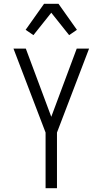

<svg xmlns="http://www.w3.org/2000/svg" viewBox="-20 -991 540 1011"><path d="M220 0V-293L51 -735H116L250 -376L384 -735H449L280 -293V0ZM156 -806 115 -834 212 -971H288L385 -834L344 -806L250 -924Z"/></svg>

Font: Iosevka Fixed SS04 Light
Style: Regular
Weight: 300
Monospace: yes
Designer: Belleve Invis
Foundry: Belleve Invis
Version: Version 32.5.0